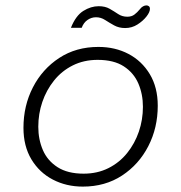

<svg xmlns="http://www.w3.org/2000/svg" viewBox="-20 -680 672 712"><path d="M287 12Q226 12 176 -14Q126 -40 96.5 -89Q67 -138 67 -206Q67 -288 102 -356Q137 -424 199.5 -465Q262 -506 345 -506Q407 -506 456.5 -480Q506 -454 535.5 -405Q565 -356 565 -288Q565 -206 530 -138Q495 -70 432.5 -29Q370 12 287 12ZM290 -36Q341 -36 382 -56.5Q423 -77 451.5 -112.5Q480 -148 495 -192Q510 -236 510 -284Q510 -331 493 -370.5Q476 -410 439 -434Q402 -458 342 -458Q291 -458 250 -437.5Q209 -417 180.5 -381.5Q152 -346 137 -302Q122 -258 122 -210Q122 -163 139 -123.5Q156 -84 193.5 -60Q231 -36 290 -36ZM444 -576Q421 -576 403 -586Q385 -596 369.5 -606Q354 -616 336 -616Q319 -616 304.5 -606Q290 -596 283 -577H243Q261 -622 289 -639.5Q317 -657 346 -657Q370 -657 386.5 -647.5Q403 -638 418 -628Q433 -618 452 -618Q468 -618 478.5 -626Q489 -634 498 -645Q504 -653 510.5 -656.5Q517 -660 523 -660Q528 -660 532 -657Q536 -654 536 -647Q536 -635 523 -618.5Q510 -602 489.5 -589Q469 -576 444 -576Z"/></svg>

Font: Atkinson Hyperlegible Mono ExtraLight
Style: Italic
Weight: 200
Italic angle: -12°
Monospace: yes
Designer: Elliott Scott, Megan Eiswerth, Linus Boman, Theodore Petrosky, Letters from Sweden
Foundry: Applied Design Works, Letters from Sweden
Version: Version 2.001